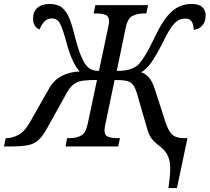

<svg xmlns="http://www.w3.org/2000/svg" viewBox="-70 -740 1059 970"><path d="M781 210Q789 156 790 116.5Q791 77 778.5 48.5Q766 20 735 -3Q712 -20 697 -38.5Q682 -57 672 -95L623 -264Q614 -296 602 -311.5Q590 -327 568.5 -331.5Q547 -336 509 -336L462 -111Q458 -93 458 -81Q458 -56 476.5 -49Q495 -42 523 -42H536L527 0H261L269 -42H282Q313 -42 338 -54Q363 -66 373 -114L420 -336Q377 -336 349.5 -332.5Q322 -329 302 -314Q282 -299 264 -265L169 -94Q146 -52 124 -32Q102 -12 69 -6Q36 0 -20 0H-50L-41 -42H-38Q-7 -42 24 -59Q55 -76 81 -122L175 -288Q203 -337 243 -357Q283 -377 333 -379Q318 -393 300 -429Q282 -465 265 -528Q249 -588 235 -617.5Q221 -647 192 -647Q168 -647 153 -630Q138 -613 130 -591Q97 -604 97 -647Q97 -681 119 -700.5Q141 -720 181 -720Q222 -720 245 -700Q268 -680 282 -643.5Q296 -607 308 -557Q325 -491 338.5 -459.5Q352 -428 363 -413Q375 -398 389 -390Q403 -382 430 -382L477 -604Q481 -621 481 -633Q481 -658 462.5 -665Q444 -672 415 -672H403L412 -714H678L669 -672H656Q625 -672 600 -660Q575 -648 565 -600L520 -382Q562 -382 587 -390Q612 -398 627 -412Q642 -426 664 -461.5Q686 -497 714 -557Q757 -647 799.5 -683.5Q842 -720 898 -720Q935 -720 952 -704Q969 -688 969 -663Q969 -630 951.5 -610.5Q934 -591 908 -590Q909 -611 900 -628.5Q891 -646 866 -646Q834 -646 810 -620.5Q786 -595 754 -528Q718 -457 693 -422.5Q668 -388 643 -375Q662 -370 680.5 -350.5Q699 -331 712 -290L766 -123Q780 -80 799 -61Q818 -42 859 -42H877L824 210Z"/></svg>

Font: Noto Serif SemiCondensed
Style: Italic
Weight: 400
Width: 4
Italic angle: -12°
Designer: Monotype Design Team
Foundry: Monotype Imaging Inc.
Version: Version 2.013